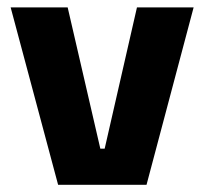

<svg xmlns="http://www.w3.org/2000/svg" viewBox="-20 -512 566 532"><path d="M258 -100H270L359.5 -491.5H516.5L386 0H141L9.5 -491.5H167.5Z"/></svg>

Font: Anek Malayalam
Style: Bold
Weight: 700
Version: Version 1.003